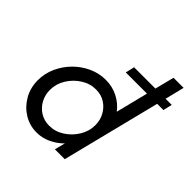

<svg xmlns="http://www.w3.org/2000/svg" viewBox="-179 -807 952 952"><g transform="rotate(45 297.0 -331.0)"><path d="M216 5.6Q168.1 5.6 127.4 -19.1Q86.8 -43.8 62.2 -86.5Q37.5 -129.2 37.5 -182.6Q37.5 -229.9 56.9 -272.9Q76.4 -316 109.7 -349.7Q143.1 -383.3 185.8 -402.8Q228.5 -422.2 275 -422.2Q321.5 -422.2 360.4 -402.4Q399.3 -382.6 425 -348.6L467.4 -518.1H318.8L329.9 -565.3H479.2L504.9 -666.7H575.7L550.7 -565.3H593.8L582.6 -518.1H538.9L409 0H339.6L354.2 -55.6Q326.4 -27.8 291 -11.1Q255.6 5.6 216 5.6ZM236.8 -62.5Q278.5 -62.5 314.9 -85.8Q351.4 -109 374.3 -146.5Q397.2 -184 397.2 -226.4Q397.2 -261.1 381.6 -289.9Q366 -318.8 338.5 -336.5Q311.1 -354.2 274.3 -354.2Q232.6 -354.2 196.2 -330.9Q159.7 -307.6 136.8 -270.5Q113.9 -233.3 113.9 -190.3Q113.9 -156.2 129.5 -127.1Q145.1 -97.9 172.9 -80.2Q200.7 -62.5 236.8 -62.5Z"/></g></svg>

Font: Afacad
Style: Italic
Weight: 400
Italic angle: -14°
Designer: Kristian Moeller
Foundry: Dicotype
Version: Version 1.000